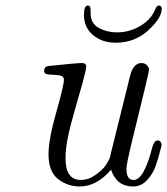

<svg xmlns="http://www.w3.org/2000/svg" viewBox="-20 -657 600 688"><path d="M138.2 -402.8Q138.2 -420.9 159.2 -420.9Q249 -430.7 273.9 -431.2Q289.1 -431.2 289.1 -417Q289.1 -410.2 275.9 -359.9Q272.9 -348.6 252.9 -279.8Q232.9 -210.9 223.9 -168Q214.8 -125 214.8 -89.8Q214.8 -11.7 270 -12.2Q296.9 -12.2 322.5 -30.5Q348.1 -48.8 358.2 -64Q368.2 -79.1 373 -89.8L380.9 -122.1L444.8 -379.9Q456.1 -430.7 486.8 -431.2Q499 -431.2 506.6 -423.1Q514.2 -415 514.2 -407Q514.2 -398.9 452.1 -147Q433.1 -68.8 433.1 -51.8Q433.1 -11.7 459 -12.2Q496.1 -12.2 525.9 -129.9Q532.7 -153.8 544.9 -153.8Q550.8 -153.8 554.9 -149.4Q559.1 -145 559.1 -140.1Q559.1 -136.2 557.1 -127.9Q545.9 -84 536.4 -58.6Q526.9 -33.2 506.3 -11Q485.8 11.2 457 11.2Q397.9 11.2 377.9 -48.8Q326.2 11.2 266.1 11.2Q222.2 11.2 188 -15.4Q153.8 -42 153.8 -105Q153.8 -156.7 181.4 -253.9Q209 -351.1 209 -371.1Q209 -385.3 191.4 -387.2Q173.8 -389.2 156 -389.9Q138.2 -390.6 138.2 -402.8ZM280.8 -603Q280.8 -637.2 294.9 -637.2Q304.7 -637.2 304.7 -621.1V-609.9Q304.7 -572.8 334.2 -556.9Q363.8 -541 398.9 -541Q442.9 -541 481.7 -563.5Q520.5 -585.9 535.6 -622.1Q540.5 -637.2 549.8 -637.2Q559.6 -637.2 559.6 -625Q559.6 -592.8 511.2 -548.3Q462.9 -503.9 394.5 -503.9Q345.7 -503.9 313.2 -531.5Q280.8 -559.1 280.8 -603Z"/></svg>

Font: CMU Classical Serif
Style: Italic
Weight: 500
Italic angle: -14.04°
Version: Version 0.7.0